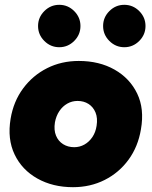

<svg xmlns="http://www.w3.org/2000/svg" viewBox="-20 -765 629 797"><path d="M283 12Q199 12 135 -24Q71 -60 40.5 -124Q10 -188 24 -272Q36 -344 76 -398Q116 -452 175.5 -482Q235 -512 307 -512Q392 -512 455.5 -476Q519 -440 549.5 -376.5Q580 -313 565 -228Q553 -156 513.5 -102Q474 -48 414.5 -18Q355 12 283 12ZM288 -154Q311 -154 330.5 -165Q350 -176 363.5 -196Q377 -216 381 -243Q386 -275 376.5 -298Q367 -321 347.5 -333.5Q328 -346 302 -346Q279 -346 259.5 -335Q240 -324 226.5 -304Q213 -284 208 -257Q203 -225 212.5 -202Q222 -179 242 -166.5Q262 -154 288 -154ZM226 -569Q190 -569 164 -595Q138 -621 138 -657Q138 -693 164 -719Q190 -745 226 -745Q262 -745 288 -719Q314 -693 314 -657Q314 -621 288 -595Q262 -569 226 -569ZM496 -569Q460 -569 434 -595Q408 -621 408 -657Q408 -693 434 -719Q460 -745 496 -745Q532 -745 558 -719Q584 -693 584 -657Q584 -621 558 -595Q532 -569 496 -569Z"/></svg>

Font: Figtree Light Black
Style: Italic
Weight: 900
Italic angle: -9.5°
Version: Version 2.000